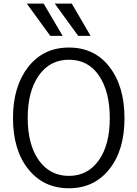

<svg xmlns="http://www.w3.org/2000/svg" viewBox="-20 -1008 749 1046"><path d="M126 -988.3Q148.4 -988.3 217.8 -988.3Q244.1 -944.3 321.3 -812.5Q304.7 -812.5 253.9 -812.5Q221.7 -856.4 126 -988.3ZM278.3 -988.3Q301.8 -988.3 371.1 -988.3Q396.5 -944.3 473.6 -812.5Q457 -812.5 406.2 -812.5Q374 -856.4 278.3 -988.3ZM50.8 -365.2Q50.8 -537.1 133.8 -643.6Q216.8 -749 355.5 -749Q495.1 -749 576.2 -643.6Q658.2 -538.1 658.2 -364.3Q658.2 -188.5 575.2 -85.9Q493.2 17.6 355.5 17.6Q216.8 17.6 133.8 -86.9Q50.8 -190.4 50.8 -365.2ZM130.9 -365.2Q130.9 -220.7 191.4 -134.8Q252 -49.8 355.5 -49.8Q457 -49.8 517.6 -133.8Q578.1 -217.8 578.1 -364.3Q578.1 -508.8 519.5 -595.7Q460.9 -682.6 355.5 -682.6Q252 -682.6 191.4 -596.7Q130.9 -510.7 130.9 -365.2Z"/></svg>

Font: Gothic A1
Style: Regular
Weight: 400
Designer: HanYang I&C Co.,Ltd.
Version: Version 2.50